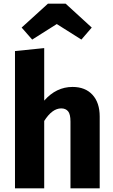

<svg xmlns="http://www.w3.org/2000/svg" viewBox="-20 -1018 613 1038"><path d="M287 -888 154 -804 97 -869 239 -998H335L476 -869L420 -804ZM372 -548Q441 -548 480 -505.5Q519 -463 519 -388V0H361V-361Q361 -401 348 -416.5Q335 -432 311 -432Q262 -432 219 -364V0H61V-742L219 -758V-474Q284 -548 372 -548Z"/></svg>

Font: FiraGO
Style: Bold
Weight: 700
Designer: bBox Type
Foundry: bBox Type GmbH
Version: Version 1.001;PS 001.001;hotconv 1.0.88;makeotf.lib2.5.64775